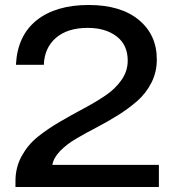

<svg xmlns="http://www.w3.org/2000/svg" viewBox="-20 -750 694 770"><path d="M42 -23.9Q42 -78.6 66.9 -124Q91.8 -169.4 131.3 -201.2Q170.9 -232.9 219 -261Q267.1 -289.1 315.2 -314.7Q363.3 -340.3 402.8 -366.9Q442.4 -393.6 467.3 -429.2Q492.2 -464.8 492.2 -506.8Q492.2 -570.3 447.5 -604.2Q402.8 -638.2 332 -638.2Q250.5 -638.2 204.3 -598.1Q158.2 -558.1 155.8 -490.2H43.9Q49.8 -606.9 126.7 -668.5Q203.6 -730 335.9 -730Q463.9 -730 536.4 -670.4Q608.9 -610.8 608.9 -511.2Q608.9 -460.9 587.2 -418.2Q565.4 -375.5 530.5 -345Q495.6 -314.5 452.9 -287.8Q410.2 -261.2 366.5 -238.5Q322.8 -215.8 285.4 -193.8Q248 -171.9 221.7 -145Q195.3 -118.2 189.9 -88.9H617.2V0H42Z"/></svg>

Font: Lumene Sans Expanded Medium
Style: Regular
Weight: 500
Width: 7
Designer: Deni Anggara
Version: Version 1.003;Glyphs 3.1.2 (3151)